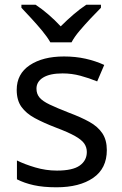

<svg xmlns="http://www.w3.org/2000/svg" viewBox="-20 -879 519 816"><path d="M434 -241Q434 -163 376 -123Q318 -83 220 -83Q164 -83 123.5 -92Q83 -101 52 -117V-197Q84 -181 129.5 -167.5Q175 -154 222 -154Q289 -154 319 -175.5Q349 -197 349 -233Q349 -253 338 -269Q327 -285 298.5 -301Q270 -317 217 -337Q165 -357 128 -377Q91 -397 71 -425Q51 -453 51 -497Q51 -565 106.5 -602Q162 -639 252 -639Q301 -639 343.5 -629.5Q386 -620 423 -603L393 -533Q359 -547 322 -557Q285 -567 246 -567Q192 -567 163.5 -549.5Q135 -532 135 -502Q135 -480 148 -464.5Q161 -449 191.5 -434.5Q222 -420 273 -400Q324 -381 360 -361Q396 -341 415 -312.5Q434 -284 434 -241ZM194 -699Q181 -722 159 -748.5Q137 -775 113 -801Q89 -827 71 -846V-859H131Q157 -842 185 -818Q213 -794 238 -767Q265 -794 293 -818Q321 -842 347 -859H409V-846Q390 -827 365.5 -801Q341 -775 318.5 -748.5Q296 -722 284 -699Z"/></svg>

Font: Noto Sans Telugu UI
Style: Regular
Weight: 400
Designer: Jelle Bosma - Monotype Design Team
Foundry: Monotype Imaging Inc.
Version: Version 2.005; ttfautohint (v1.8.4.7-5d5b)